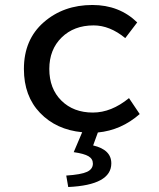

<svg xmlns="http://www.w3.org/2000/svg" viewBox="-20 -521 640 771"><path d="M254 230 246 184Q306 180 329.5 169Q353 158 353 136Q353 117 335.5 106.5Q318 96 276 90L310 10Q206 0 141 -67.5Q76 -135 76 -244Q76 -362 155.5 -431.5Q235 -501 351 -501Q459 -501 531 -431L483 -368Q421 -419 356 -419Q277 -419 227.5 -370.5Q178 -322 178 -244Q178 -165 226.5 -117Q275 -69 353 -69Q427 -69 498 -127L541 -63Q467 2 373 11L354 63Q427 80 427 135Q427 222 254 230Z"/></svg>

Font: TypoPRO Source Code Pro
Style: Regular
Weight: 500
Monospace: yes
Designer: Paul D. Hunt, Teo Tuominen
Foundry: Adobe Systems Incorporated
Version: Version 2.010;PS 1.0;hotconv 1.0.84;makeotf.lib2.5.63406